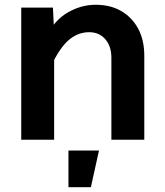

<svg xmlns="http://www.w3.org/2000/svg" viewBox="-20 -586 690 805"><path d="M447 0V-344Q447 -392 421.5 -421.5Q396 -451 354 -451Q306 -451 267.5 -417.5Q229 -384 194 -308L174 -434Q210 -503 265.5 -534.5Q321 -566 381 -566Q444 -566 489.5 -539Q535 -512 560 -464.5Q585 -417 585 -352V0ZM69 0V-554H202L207 -447V0ZM267 199V45H395L361 199Z"/></svg>

Font: Azeret Mono Thin SemiBold
Style: Regular
Weight: 600
Version: Version 1.002